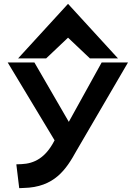

<svg xmlns="http://www.w3.org/2000/svg" viewBox="-20 -776 686 999"><path d="M220 -472 334 -580 448 -472H594L334 -756L74 -472ZM65 79 80 203 102 202C264 199 325 104 377 10L646 -451H509L338 -142L159 -451H20L264 -46C217 46 158 75 92 78Z"/></svg>

Font: Charger
Style: Hemi
Weight: 900
Designer: Jasper
Foundry: Cannot Into Space Fonts
Version: Version 0.99